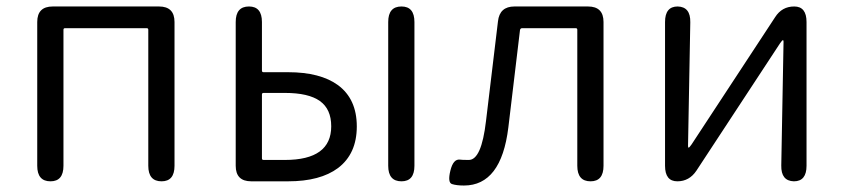

<svg xmlns="http://www.w3.org/2000/svg" viewBox="-20 -560 2606 593"><path d="M136 0Q95 0 95 -48V-492Q95 -540 143 -540H471Q519 -540 519 -492V-48Q519 0 479 0Q438 0 438 -48V-468Q438 -473 433 -473H181Q176 -473 176 -468V-48Q176 0 136 0Z M756 0Q708 0 708 -48V-492Q708 -540 749 -540Q789 -540 789 -492V-342Q789 -337 794 -337H870Q969 -337 1024 -297Q1082 -254 1082 -169.5Q1082 -85 1024 -41Q969 0 870 0ZM1220 0Q1179 0 1179 -48V-492Q1179 -540 1220 -540Q1260 -540 1260 -492V-48Q1260 0 1220 0ZM789 -71Q789 -66 794 -66H860Q1003 -66 1003 -170Q1003 -223 968 -248Q933 -273 860 -273H794Q789 -273 789 -268Z M1413 13Q1390 13 1376 8.5Q1362 4 1371 -33Q1380 -70 1401 -67Q1406 -66 1428 -66Q1467 -66 1481 -186L1518 -494Q1523 -540 1569 -540H1796Q1844 -540 1844 -492V-48Q1844 0 1804 0Q1763 0 1763 -48V-468Q1763 -473 1758 -473H1593Q1587 -473 1586 -467L1550 -166Q1528 13 1413 13Z M2072 0Q2034 0 2034 -48V-492Q2034 -540 2073 -540Q2113 -539 2112 -491L2105 -109Q2105 -104 2107 -104Q2109 -104 2116 -114L2374 -507Q2395 -540 2433 -540Q2471 -540 2471 -492V-48Q2471 0 2432 0Q2392 -1 2393 -49L2400 -431Q2400 -436 2398 -436Q2396 -436 2389 -426L2131 -33Q2109 0 2072 0Z"/></svg>

Font: Resource Han Rounded JP Normal
Style: Regular
Weight: 350
Designer: Cyano Hao (round all glyphs); Ryoko NISHIZUKA 西塚涼子 (kana, bopomofo & ideographs); Paul D. Hunt (Latin, Greek & Cyrillic)
Foundry: Cyano Hao
Version: 0.990